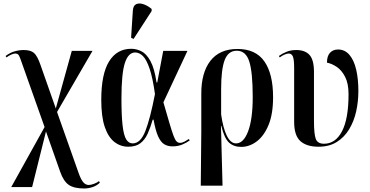

<svg xmlns="http://www.w3.org/2000/svg" viewBox="-20 -826 2107 1094"><path d="M460 248Q402 248 372 227.5Q342 207 323 153L242 -77L163 240H44L234 -102L99 -483Q93 -501 87 -511Q81 -521 66 -521Q59 -521 45.5 -515.5Q32 -510 17 -499L12 -507Q37 -526 63.5 -533.5Q90 -541 115 -541Q155 -541 174 -524Q193 -507 210 -458L298 -208L389 -536H507L305 -188L427 157Q441 197 454.5 212.5Q468 228 486 228Q498 228 516.5 221Q535 214 544 206L549 215Q530 233 506 240.5Q482 248 460 248Z M711 10Q667 10 632 -17Q597 -44 577 -102.5Q557 -161 557 -257Q557 -404 601.5 -476Q646 -548 728 -548Q757 -548 785.5 -534Q814 -520 837 -478.5Q860 -437 872 -356H876L910 -536H1048L911 -243Q932 -170 945.5 -124.5Q959 -79 968 -54.5Q977 -30 985.5 -21Q994 -12 1005 -12Q1018 -12 1032 -19.5Q1046 -27 1056 -34L1061 -26Q1044 -13 1019 -2.5Q994 8 963 8Q936 8 916 -4Q896 -16 881 -49Q866 -82 855 -144H850Q837 -99 821.5 -64.5Q806 -30 780 -10Q754 10 711 10ZM736 -9Q781 -9 808.5 -80Q836 -151 863 -290Q850 -383 832.5 -434.5Q815 -486 794.5 -506.5Q774 -527 750 -527Q711 -527 691.5 -467Q672 -407 672 -265Q672 -167 678.5 -111Q685 -55 699 -32Q713 -9 736 -9ZM741 -604 727 -611 737 -766Q739 -794 755.5 -802Q772 -810 796 -802.5Q820 -795 844 -775V-763Z M1124 232 1127 -78V-289Q1126 -411 1178.5 -479Q1231 -547 1333 -547Q1437 -547 1486.5 -476Q1536 -405 1536 -272Q1536 -176 1510 -113.5Q1484 -51 1442.5 -20Q1401 11 1354 11Q1312 11 1285 -13.5Q1258 -38 1241 -109H1239L1248 232ZM1325 -9Q1368 -9 1394 -78.5Q1420 -148 1420 -272Q1420 -413 1400.5 -475Q1381 -537 1329 -537Q1281 -537 1260.5 -484.5Q1240 -432 1240 -318V-174Q1251 -96 1272.5 -52.5Q1294 -9 1325 -9Z M1795 10Q1727 10 1691.5 -22Q1656 -54 1656 -132V-439Q1656 -486 1649 -503.5Q1642 -521 1625 -521Q1616 -521 1602.5 -515.5Q1589 -510 1574 -499L1569 -507Q1588 -521 1613 -531Q1638 -541 1668 -541Q1718 -541 1743.5 -513Q1769 -485 1769 -416V-137Q1769 -61 1779.5 -34Q1790 -7 1826 -7Q1892 -7 1929 -78.5Q1966 -150 1966 -289Q1966 -350 1946.5 -388Q1927 -426 1898.5 -445Q1870 -464 1843 -469Q1843 -507 1860.5 -525.5Q1878 -544 1906 -544Q1945 -544 1971 -513.5Q1997 -483 2009.5 -429.5Q2022 -376 2022 -308Q2022 -248 2009.5 -191.5Q1997 -135 1969.5 -89.5Q1942 -44 1899 -17Q1856 10 1795 10Z"/></svg>

Font: Noto Serif Display ExtraCondensed SemiBold
Style: Regular
Weight: 600
Width: 2
Designer: Monotype Design Team
Foundry: Monotype Imaging Inc.
Version: Version 2.009